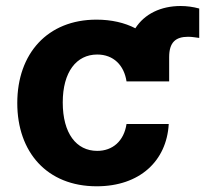

<svg xmlns="http://www.w3.org/2000/svg" viewBox="-20 -619 693 649"><path d="M551.8 -343.8V-425.8C551.8 -475.9 573.5 -494.7 616.1 -494.7C629.6 -494.7 641.3 -492.2 653.4 -490.8V-590.2C632.5 -595.9 611.2 -598.7 590.6 -598.7C524.1 -598.7 468.4 -572.1 437.5 -523.4C400.9 -542.3 356.5 -552.6 306.1 -552.6C140.6 -552.6 38.4 -437.9 38.4 -270.6C38.4 -104.8 138.8 10.7 306.8 10.7C452.1 10.7 543.3 -74.6 550.4 -199.9H407.7C398.8 -141.7 360.4 -109 308.6 -109C237.9 -109 192.1 -168.3 192.1 -272.7C192.1 -375.7 238.3 -434.7 308.6 -434.7C364 -434.7 399.5 -398.1 407.7 -343.8Z"/></svg>

Font: Margiela Sans
Style: Bold
Weight: 700
Designer: Stefan Endress, Andreas Faust
Version: Version 1.100;FEAKit 1.0